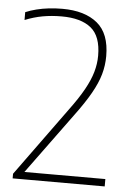

<svg xmlns="http://www.w3.org/2000/svg" viewBox="-53 -790 575 830"><g transform="rotate(5 234.0 -374.5)"><path d="M33.5 0V-20L249.5 -317.5Q288.5 -370 311.8 -411.8Q335 -453.5 345.2 -489.2Q355.5 -525 355.5 -560.5Q355.5 -644.5 311.8 -680.2Q268 -716 184 -716Q140.5 -716 101.8 -709Q63 -702 25 -686.5V-720.5Q46 -729.5 71.8 -736Q97.5 -742.5 126 -745.8Q154.5 -749 184 -749Q281.5 -749 336 -704.2Q390.5 -659.5 390.5 -561.5Q390.5 -521 379.5 -482.2Q368.5 -443.5 343.2 -398.8Q318 -354 274.5 -295.5L73 -20L65 -32H433V0Z"/></g></svg>

Font: Encode Sans Condensed Thin Thin
Style: Regular
Weight: 250
Version: Version 3.002